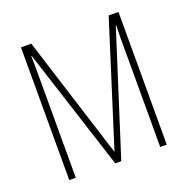

<svg xmlns="http://www.w3.org/2000/svg" viewBox="-101 -623 702 718"><g transform="rotate(-20 250.0 -264.0)"><path d="M82 0V-401Q82 -425 82 -443.5Q82 -462 81 -484H83L239 0H263L417 -483H419Q418 -461 418 -443Q418 -425 418 -404V0H444V-528H405L251 -41L97 -528H56V0Z"/></g></svg>

Font: Noto Sans Mono UI Condensed Thin
Style: Regular
Weight: 250
Width: 3
Designer: Monotype Design team
Foundry: Monotype Imaging Inc.
Version: 1.000